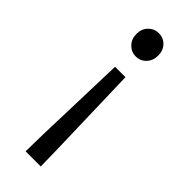

<svg xmlns="http://www.w3.org/2000/svg" viewBox="-251 -588 824 824"><g transform="rotate(45 161.5 -175.5)"><path d="M115 206 117 101 130 -322H193L205 101L207 206ZM161 -416Q134 -416 114.5 -436Q95 -456 95 -487Q95 -518 114.5 -537.5Q134 -557 161 -557Q189 -557 208 -537.5Q227 -518 227 -487Q227 -456 208 -436Q189 -416 161 -416Z"/></g></svg>

Font: Noto Sans HK Thin
Style: Regular
Weight: 400
Version: Version 2.004-H2;hotconv 1.0.118;makeotfexe 2.5.65603